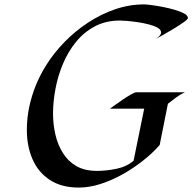

<svg xmlns="http://www.w3.org/2000/svg" viewBox="-20 -825 868 866"><path d="M682.1 -648.9Q689 -652.8 697.8 -661.4Q706.5 -669.9 706.5 -678.7Q706.5 -690.9 690.7 -700Q674.8 -709 650.6 -715.1Q626.5 -721.2 600.1 -725.1Q573.7 -729 552.2 -730.7Q530.8 -732.4 521.5 -732.4Q457.5 -732.4 408.2 -706.3Q358.9 -680.2 323 -636.2Q287.1 -592.3 264.2 -537.6Q241.2 -482.9 230.2 -424.6Q219.2 -366.2 219.2 -312.5Q219.2 -264.6 229.7 -218.8Q240.2 -172.9 263.2 -135.5Q286.1 -98.1 324 -76.2Q361.8 -54.2 417.5 -54.2Q458 -54.2 504.4 -63.5Q550.8 -72.8 582.5 -100.1L630.4 -335H476.1Q482.9 -339.8 499.5 -351.8Q516.1 -363.8 535.6 -377Q555.2 -390.1 571.5 -399.4Q587.9 -408.7 594.2 -408.7H813.5Q792.5 -398.9 773.9 -385Q755.4 -371.1 737.3 -356.9L700.2 -170.9Q669.9 -136.2 627.2 -102.1Q584.5 -67.9 535.2 -40Q485.8 -12.2 434.6 4.4Q383.3 21 335.4 21Q257.3 21 205.1 -13.2Q152.8 -47.4 127 -106.2Q101.1 -165 101.1 -239.3Q101.1 -289.6 111.3 -340.3Q132.8 -442.9 188.5 -531.2Q222.7 -585.9 270.8 -635.3Q318.8 -684.6 377 -722.9Q435.1 -761.2 499.3 -783.2Q563.5 -805.2 630.4 -805.2Q639.6 -805.2 662.4 -802.2Q685.1 -799.3 713.1 -793.9Q741.2 -788.6 767.3 -781Q793.5 -773.4 810.5 -764.2Q827.6 -754.9 827.6 -743.7Q827.6 -738.3 808.3 -724.6Q789.1 -710.9 762.5 -694.8Q735.8 -678.7 712.6 -665.8Q689.5 -652.8 682.1 -648.9Z"/></svg>

Font: Lugrasimo
Style: Regular
Weight: 400
Designer: The DocRepair Project, Astigmatic (AOETI)
Foundry: Google
Version: Version 1.001